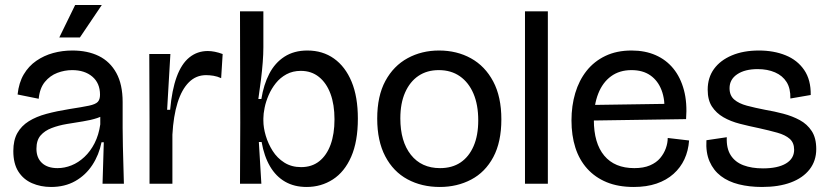

<svg xmlns="http://www.w3.org/2000/svg" viewBox="-20 -731 3297 764"><path d="M183 13Q142 13 107.5 -2Q73 -17 53 -48.5Q33 -80 33 -130Q33 -173 49 -201.5Q65 -230 94.5 -248.5Q124 -267 165 -278Q206 -289 256 -297Q308 -305 334 -310.5Q360 -316 369 -325.5Q378 -335 378 -354Q378 -400 347.5 -426Q317 -452 267 -452Q237 -452 208 -441Q179 -430 158.5 -405Q138 -380 134 -338L50 -355Q55 -402 74.5 -435Q94 -468 124.5 -489Q155 -510 191.5 -520Q228 -530 268 -530Q329 -530 373.5 -508Q418 -486 443 -440.5Q468 -395 468 -325V-222Q468 -186 469 -148.5Q470 -111 471 -73.5Q472 -36 473 0H388Q389 -41 390.5 -81Q392 -121 393 -165H384Q374 -115 347.5 -74.5Q321 -34 279.5 -10.5Q238 13 183 13ZM209 -62Q237 -62 264.5 -73Q292 -84 316 -106.5Q340 -129 356.5 -161.5Q373 -194 379 -236V-281L406 -285Q393 -270 367.5 -261.5Q342 -253 310 -248Q278 -243 245.5 -237.5Q213 -232 185.5 -221.5Q158 -211 141.5 -192Q125 -173 125 -139Q125 -103 147 -82.5Q169 -62 209 -62ZM298 -582H216L279 -711H385Z M575 0V-255L574 -516H658L645 -294H657Q664 -373 683 -425Q702 -477 733.5 -502.5Q765 -528 807 -528Q820 -528 835 -525Q850 -522 866 -516L860 -420Q845 -427 829.5 -429.5Q814 -432 800 -432Q760 -432 731.5 -403.5Q703 -375 686.5 -322Q670 -269 666 -195V0Z M1200 13Q1151 13 1114.5 -8Q1078 -29 1054.5 -69Q1031 -109 1021 -166H1010L1020 0H935L936 -242L935 -686H1028V-543Q1028 -516 1025.5 -483.5Q1023 -451 1018.5 -414.5Q1014 -378 1008 -337H1020Q1029 -394 1051.5 -437.5Q1074 -481 1112 -505.5Q1150 -530 1203 -530Q1264 -530 1309 -498Q1354 -466 1379 -406Q1404 -346 1404 -259Q1404 -168 1377.5 -107.5Q1351 -47 1304.5 -17Q1258 13 1200 13ZM1178 -66Q1221 -66 1250.5 -89.5Q1280 -113 1295.5 -155.5Q1311 -198 1311 -256Q1311 -315 1295 -358Q1279 -401 1249 -425Q1219 -449 1177 -449Q1145 -449 1120 -435.5Q1095 -422 1077.5 -400Q1060 -378 1049 -352.5Q1038 -327 1033 -302.5Q1028 -278 1028 -260V-251Q1028 -223 1037.5 -191Q1047 -159 1065 -130.5Q1083 -102 1111.5 -84Q1140 -66 1178 -66Z M1730 13Q1658 13 1601.5 -17.5Q1545 -48 1513 -109Q1481 -170 1481 -259Q1481 -349 1513.5 -409Q1546 -469 1602 -499.5Q1658 -530 1727 -530Q1798 -530 1854 -499Q1910 -468 1942.5 -407Q1975 -346 1975 -256Q1975 -166 1943 -106Q1911 -46 1855 -16.5Q1799 13 1730 13ZM1731 -62Q1779 -62 1812.5 -84.5Q1846 -107 1864.5 -149.5Q1883 -192 1883 -252Q1883 -314 1864 -358.5Q1845 -403 1810 -427.5Q1775 -452 1726 -452Q1679 -452 1645 -429Q1611 -406 1592 -363Q1573 -320 1573 -260Q1573 -168 1615 -115Q1657 -62 1731 -62Z M2069 0V-686H2160V0Z M2502 13Q2440 13 2394 -6Q2348 -25 2316.5 -60Q2285 -95 2269.5 -143.5Q2254 -192 2254 -252Q2254 -310 2269 -360.5Q2284 -411 2314 -449Q2344 -487 2389 -508.5Q2434 -530 2493 -530Q2547 -530 2589 -511.5Q2631 -493 2659.5 -458Q2688 -423 2701.5 -372.5Q2715 -322 2710 -257L2310 -251V-313L2647 -318L2624 -281Q2627 -334 2612.5 -372Q2598 -410 2568 -431Q2538 -452 2493 -452Q2445 -452 2411.5 -427.5Q2378 -403 2360.5 -358.5Q2343 -314 2343 -254Q2343 -161 2384.5 -111.5Q2426 -62 2504 -62Q2541 -62 2566.5 -73Q2592 -84 2607 -102Q2622 -120 2629.5 -141Q2637 -162 2637 -182L2722 -172Q2719 -131 2703.5 -97.5Q2688 -64 2660 -39Q2632 -14 2592.5 -0.5Q2553 13 2502 13Z M3012 13Q2962 13 2920 2.5Q2878 -8 2848.5 -30.5Q2819 -53 2803.5 -88.5Q2788 -124 2791 -173L2872 -185Q2870 -141 2887.5 -113.5Q2905 -86 2938 -73.5Q2971 -61 3016 -61Q3075 -61 3107.5 -80.5Q3140 -100 3140 -135Q3140 -163 3122.5 -178.5Q3105 -194 3073 -203Q3041 -212 3000 -221Q2961 -229 2924 -238.5Q2887 -248 2858.5 -264.5Q2830 -281 2813 -307Q2796 -333 2796 -374Q2796 -422 2821 -456.5Q2846 -491 2892 -510.5Q2938 -530 3000 -530Q3059 -530 3106 -511Q3153 -492 3180 -452.5Q3207 -413 3206 -353L3125 -339Q3126 -379 3110 -404.5Q3094 -430 3064 -443Q3034 -456 2995 -456Q2944 -456 2913.5 -435.5Q2883 -415 2883 -380Q2883 -351 2901.5 -335Q2920 -319 2952 -310.5Q2984 -302 3025 -294Q3061 -288 3097 -278.5Q3133 -269 3162.5 -253Q3192 -237 3210 -209.5Q3228 -182 3228 -138Q3228 -91 3201.5 -57Q3175 -23 3127 -5Q3079 13 3012 13Z"/></svg>

Font: Bricolage Grotesque 72pt
Style: Regular
Weight: 400
Version: Version 1.001;gftools[0.9.33.dev8+g029e19f]